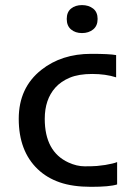

<svg xmlns="http://www.w3.org/2000/svg" viewBox="-20 -722 539 750"><path d="M437.5 -1.5Q408.2 7.8 335.9 7.8Q263.7 7.8 213.1 -9.8Q162.6 -27.3 127 -61.5Q53.2 -132.3 53.2 -257.8Q53.2 -379.4 141.6 -449.2Q220.7 -511.7 335.9 -511.7Q407.2 -511.7 433.6 -506.8V-419.9Q392.6 -433.1 340.1 -433.1Q287.6 -433.1 252.9 -418.7Q218.3 -404.3 196.3 -379.9Q154.8 -333.5 154.8 -257.8Q154.8 -129.9 247.1 -87.4Q279.8 -72.3 311 -72.3Q342.3 -72.3 359.1 -73.7Q376 -75.2 391.1 -77.6Q423.3 -83 437.5 -88.9ZM361.3 -647.9Q361.3 -621.1 343.8 -606.9Q326.2 -592.8 300.3 -592.8Q274.4 -592.8 257.6 -606.9Q240.7 -621.1 240.7 -647.9Q240.7 -674.8 257.6 -688.5Q274.4 -702.1 300.3 -702.1Q326.2 -702.1 343.8 -688.5Q361.3 -674.8 361.3 -647.9Z"/></svg>

Font: Inder
Style: Regular
Weight: 400
Designer: Irina Smirnova
Foundry: Irina Smirnova
Version: Version 1.001